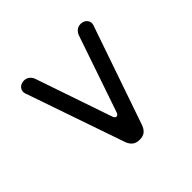

<svg xmlns="http://www.w3.org/2000/svg" viewBox="-142 -717 884 884"><g transform="rotate(-45 300.0 -275.0)"><path d="M244 -33 78 -514Q75 -523 76.5 -531Q78 -539 83 -545.5Q88 -552 96.5 -556Q105 -560 115 -560Q130 -560 141 -552Q152 -544 158 -529L286 -155Q291 -141 300 -141Q309 -141 314 -155L442 -529Q448 -544 459 -552Q470 -560 485 -560Q495 -560 503.5 -556Q512 -552 517 -545.5Q522 -539 523.5 -531Q525 -523 522 -514L356 -33Q349 -12 336 -1Q323 10 300 10Q278 10 264.5 -1Q251 -12 244 -33Z"/></g></svg>

Font: Maple Mono Light
Style: Regular
Weight: 300
Monospace: yes
Designer: subframe7536
Version: Version 7.000